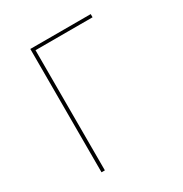

<svg xmlns="http://www.w3.org/2000/svg" viewBox="-171 -863 942 991"><g transform="rotate(-30 300.0 -367.5)"><path d="M149 0V-735H509V-716H169V0Z"/></g></svg>

Font: Zed Sans Thin Extended
Style: Regular
Weight: 100
Width: 7
Designer: Belleve Invis
Foundry: Belleve Invis
Version: Version 1.0.0; ttfautohint (v1.8.4)